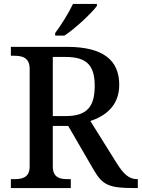

<svg xmlns="http://www.w3.org/2000/svg" viewBox="-20 -951 717 971"><path d="M259 -784V-771H306C361 -807 445 -886 470 -921V-931H349C328 -886 288 -822 259 -784ZM35 0H338V-45H323C282 -45 247 -53 247 -110V-314H325L455 -90C499 -14 534 0 657 0H677V-45H673C632 -45 604 -72 570 -126L437 -339C509 -363 583 -413 583 -522C583 -648 500 -714 319 -714H35V-669H52C92 -669 130 -660 130 -603V-110C130 -53 93 -45 52 -45H35ZM313 -364H247V-663H311C417 -663 459 -622 459 -517C459 -415 423 -364 313 -364Z"/></svg>

Font: Noto Serif Gurmukhi Medium
Style: Regular
Weight: 500
Designer: Vaibhav Singh and the Monotype Design Team
Foundry: Monotype Imaging Inc.
Version: Version 2.004